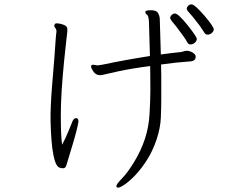

<svg xmlns="http://www.w3.org/2000/svg" viewBox="-20 -798 1040 881"><path d="M933 -639Q943 -639 952 -647Q961 -655 961 -662.5Q961 -670 948.5 -687.5Q936 -705 918 -726Q900 -747 883.5 -762.5Q867 -778 858.5 -778Q850 -778 843.5 -771.5Q837 -765 837 -758Q837 -751 848.5 -739.5Q860 -728 898 -678Q912 -658 917.5 -648.5Q923 -639 933 -639ZM408 -501Q398 -501 398 -493Q398 -485 409 -469Q420 -453 440 -453Q447 -453 453.5 -455Q460 -457 522 -470.5Q584 -484 669 -495Q669 -476 669.5 -456Q670 -436 670 -386.5Q670 -337 666 -273Q660 -160 595 -54Q565 -5 539.5 21Q514 47 514 56Q514 63 522.5 63Q531 63 553 48Q575 33 602 4.5Q629 -24 655 -65Q681 -106 698.5 -158Q716 -210 718 -258Q720 -306 720 -338V-452Q720 -477 719 -502Q789 -512 850 -516Q878 -517 878 -538Q878 -549 862 -558Q851 -564 841 -565H839Q830 -565 821.5 -562Q813 -559 799 -558Q785 -557 763 -554Q741 -551 718 -548L713 -715Q712 -726 705 -738.5Q698 -751 673.5 -751Q649 -751 647 -745V-743Q647 -735 654.5 -730.5Q662 -726 663.5 -697Q665 -668 668 -541Q553 -523 454 -502Q432 -498 426 -498ZM820 -634Q834 -615 839 -604.5Q844 -594 854.5 -594Q865 -594 874 -602Q883 -610 883 -619.5Q883 -629 842 -681Q798 -736 783 -736Q775 -736 768 -729.5Q761 -723 761 -716Q761 -709 773.5 -695Q786 -681 820 -634ZM229 -680Q229 -674 234 -669Q239 -664 239 -655V-651Q237 -646 230 -540Q226 -494 218.5 -399Q211 -304 212 -242Q217 -41 253 -29Q259 -26 269.5 -26Q280 -26 284 -38Q286 -45 310.5 -125.5Q335 -206 340 -240Q340 -253 332 -256H330Q318 -256 312 -240Q308 -230 295 -198Q282 -166 265 -134Q259 -173 259 -269Q259 -365 274 -517Q281 -588 285 -619Q289 -650 289 -654V-664Q289 -672 283.5 -677.5Q278 -683 264 -687Q250 -691 240 -691Q232 -691 230 -684Z"/></svg>

Font: LXGW WenKai Mono TC Light
Style: Regular
Weight: 300
Designer: LXGW / Fontworks Inc.
Foundry: LXGW / Fontworks Inc.
Version: Version 1.330